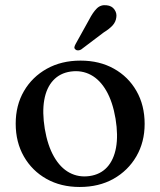

<svg xmlns="http://www.w3.org/2000/svg" viewBox="-20 -715 623 746"><path d="M293 -479.5Q366.5 -479.5 422.5 -448.2Q478.5 -417 510.2 -361.5Q542 -306 542 -233.5Q542 -163 509.8 -107.5Q477.5 -52 421 -20.2Q364.5 11.5 289.5 11.5Q216.5 11.5 160.5 -20Q104.5 -51.5 72.8 -107Q41 -162.5 41 -234.5Q41 -306 73 -361Q105 -416 161.8 -447.8Q218.5 -479.5 293 -479.5ZM328 -31Q370 -37 396 -65.2Q422 -93.5 430.8 -141.2Q439.5 -189 429 -253.5Q418 -319 393.2 -362Q368.5 -405 333 -424Q297.5 -443 254.5 -437Q213 -431 186.8 -402.8Q160.5 -374.5 152 -326.8Q143.5 -279 154 -214.5Q165 -149.5 189.8 -106.2Q214.5 -63 250 -44Q285.5 -25 328 -31ZM326.5 -639Q340.5 -666.5 356 -682Q371.5 -697.5 394.5 -694.5Q414.5 -692.5 424.5 -678.2Q434.5 -664 432 -648Q430 -630 417.5 -616.2Q405 -602.5 383 -589L295 -522.5Q289.5 -519.5 283.2 -519.2Q277 -519 273 -523Q268 -527 269.2 -532.5Q270.5 -538 273.5 -543.5Z"/></svg>

Font: Fraunces Wonky
Style: Regular
Weight: 400
Version: Version 1.000;[b76b70a41]